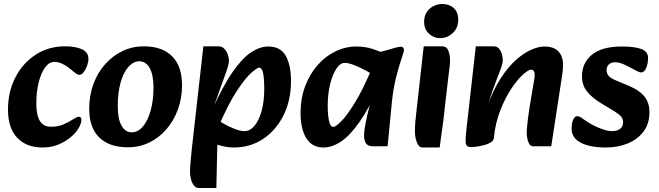

<svg xmlns="http://www.w3.org/2000/svg" viewBox="-20 -723 3301 962"><path d="M193 16Q112 16 66 -33Q20 -82 20 -174Q20 -264 57.5 -336Q95 -408 159.5 -449.5Q224 -491 306 -491Q357 -491 390 -476.5Q423 -462 423 -427Q423 -412 416 -393Q409 -374 399 -361Q389 -348 377 -348Q371 -348 364 -352.5Q357 -357 351 -362Q341 -371 325.5 -383Q310 -395 291 -404Q272 -413 253 -413Q226 -413 205.5 -384.5Q185 -356 173.5 -309Q162 -262 162 -206Q162 -145 180 -116.5Q198 -88 235 -88Q269 -88 295 -98.5Q321 -109 344 -124Q353 -130 361 -134Q369 -138 375 -138Q381 -138 384.5 -134Q388 -130 388 -123Q388 -105 374 -81Q360 -57 333.5 -35Q307 -13 272 1.5Q237 16 193 16Z M621 15Q528 15 477.5 -34Q427 -83 427 -178Q427 -245 448 -302Q469 -359 507 -401.5Q545 -444 594.5 -467.5Q644 -491 700 -491Q792 -491 842 -441.5Q892 -392 892 -296Q892 -230 871 -173.5Q850 -117 813 -74.5Q776 -32 727 -8.5Q678 15 621 15ZM640 -60Q671 -60 695.5 -88.5Q720 -117 734.5 -168Q749 -219 749 -285Q749 -348 730 -382Q711 -416 678 -416Q648 -416 623 -387.5Q598 -359 584 -308.5Q570 -258 570 -191Q570 -127 589 -93.5Q608 -60 640 -60Z M1151 16Q1116 16 1077.5 4.5Q1039 -7 1006 -22L1049 -141Q1069 -122 1098 -105Q1127 -88 1156 -77Q1185 -66 1205 -66Q1232 -66 1254.5 -92Q1277 -118 1290.5 -166Q1304 -214 1304 -279Q1304 -327 1298.5 -355.5Q1293 -384 1278 -384Q1269 -384 1239 -358Q1209 -332 1165.5 -265.5Q1122 -199 1071 -80L1040 -166Q1097 -293 1146 -363Q1195 -433 1239 -461.5Q1283 -490 1324 -490Q1386 -490 1412 -443Q1438 -396 1438 -317Q1438 -220 1400.5 -145Q1363 -70 1298.5 -27Q1234 16 1151 16ZM977 219Q961 219 951 205.5Q941 192 936.5 173.5Q932 155 932 140Q932 120 934.5 91.5Q937 63 941 23L999 -491H1076Q1092 -491 1103.5 -479Q1115 -467 1121 -450.5Q1127 -434 1127 -419Q1127 -400 1113 -362Q1099 -324 1079 -267L1052 -191H1093L1078 -56L1070 -43L1064 219Z M1600 16Q1544 16 1515 -30Q1486 -76 1486 -157Q1486 -230 1509 -291Q1532 -352 1571 -396.5Q1610 -441 1660.5 -465.5Q1711 -490 1766 -490Q1809 -490 1844.5 -478.5Q1880 -467 1905 -455L1876 -331Q1850 -349 1817.5 -367Q1785 -385 1755.5 -396.5Q1726 -408 1707 -408Q1684 -408 1664.5 -377.5Q1645 -347 1633.5 -298.5Q1622 -250 1622 -195Q1622 -147 1628.5 -117Q1635 -87 1650 -87Q1661 -87 1689 -114.5Q1717 -142 1758.5 -209Q1800 -276 1849 -394L1884 -301Q1830 -181 1781 -111.5Q1732 -42 1687.5 -13Q1643 16 1600 16ZM1850 10Q1822 10 1813 -6Q1804 -22 1804 -44Q1804 -61 1808.5 -87.5Q1813 -114 1820 -145Q1827 -176 1835 -204L1857 -279L1825 -305L1849 -456Q1881 -461 1909 -469Q1937 -477 1957.5 -483Q1978 -489 1988 -489Q2004 -489 2004 -472Q2004 -464 1991.5 -428Q1979 -392 1965 -337Q1951 -282 1944 -216L1922 10Z M2097 16Q2079 16 2069 -9Q2059 -34 2059 -63Q2059 -91 2061 -113.5Q2063 -136 2067 -170L2103 -491H2194Q2218 -491 2226.5 -469Q2235 -447 2235 -419Q2235 -405 2233 -389.5Q2231 -374 2227 -342L2208 -179Q2203 -129 2198 -94Q2193 -59 2189.5 -33Q2186 -7 2183 16ZM2185 -532Q2153 -532 2129 -554.5Q2105 -577 2105 -613Q2105 -655 2132.5 -679Q2160 -703 2197 -703Q2230 -703 2253 -683Q2276 -663 2276 -624Q2276 -584 2249 -558Q2222 -532 2185 -532Z M2653 10Q2638 10 2631 -3Q2624 -16 2621.5 -32Q2619 -48 2619 -56Q2619 -70 2621 -89.5Q2623 -109 2625.5 -130.5Q2628 -152 2631 -170L2648 -274Q2651 -294 2655 -314Q2659 -334 2659 -350Q2659 -362 2654 -368Q2649 -374 2641 -374Q2628 -374 2600.5 -349.5Q2573 -325 2542.5 -279.5Q2512 -234 2487 -171Q2462 -108 2454 -30L2419 -182Q2449 -269 2487 -328Q2525 -387 2565 -422.5Q2605 -458 2642 -474Q2679 -490 2708 -490Q2742 -490 2762.5 -477.5Q2783 -465 2792 -444.5Q2801 -424 2801 -401Q2801 -375 2797.5 -352Q2794 -329 2790 -303L2742 10ZM2342 14Q2329 14 2321.5 9.5Q2314 5 2313 -14Q2312 -33 2317 -75L2364 -491H2453Q2476 -491 2487.5 -469Q2499 -447 2499 -419Q2499 -406 2489 -378.5Q2479 -351 2467 -320.5Q2455 -290 2447 -267L2421 -185L2470 -191L2454 -30Q2453 -18 2438 -9Q2423 0 2402.5 5Q2382 10 2365 12Q2348 14 2342 14Z M3017 16Q2936 16 2890 -8Q2844 -32 2844 -78Q2844 -106 2852 -123.5Q2860 -141 2871 -141Q2879 -141 2886.5 -137Q2894 -133 2909 -122Q2927 -109 2951.5 -96Q2976 -83 3001.5 -74.5Q3027 -66 3047 -66Q3072 -66 3087 -77.5Q3102 -89 3102 -111Q3102 -127 3092.5 -138.5Q3083 -150 3059 -165L2988 -208Q2946 -234 2921 -265Q2896 -296 2896 -341Q2896 -408 2946 -449Q2996 -490 3096 -490Q3160 -490 3193.5 -477.5Q3227 -465 3227 -433Q3227 -404 3217.5 -382Q3208 -360 3192 -360Q3187 -360 3180 -363Q3173 -366 3167 -369Q3157 -374 3139 -384Q3121 -394 3101 -402.5Q3081 -411 3062 -411Q3041 -411 3030 -399.5Q3019 -388 3019 -372Q3019 -356 3028.5 -344Q3038 -332 3066 -320L3133 -292Q3183 -271 3208.5 -240Q3234 -209 3234 -161Q3234 -103 3204 -63.5Q3174 -24 3124.5 -4Q3075 16 3017 16Z"/></svg>

Font: Alkatra SemiBold
Style: Regular
Weight: 600
Designer: Suman Bhandary
Version: Version 1.100;gftools[0.9.22]